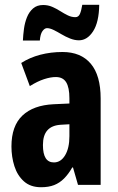

<svg xmlns="http://www.w3.org/2000/svg" viewBox="-20 -775 494 805"><path d="M242 -557Q319 -557 360.5 -508Q402 -459 402 -362V0H307L286 -73H283Q267 -45 248.5 -26.5Q230 -8 207 1Q184 10 152 10Q108 10 80.5 -14.5Q53 -39 40.5 -78Q28 -117 28 -161Q28 -247 74 -290.5Q120 -334 205 -338L271 -341V-363Q271 -408 257.5 -430Q244 -452 214 -452Q192 -452 164.5 -443Q137 -434 105 -414L69 -511Q105 -534 149 -545.5Q193 -557 242 -557ZM236 -252Q198 -250 179 -229Q160 -208 160 -167Q160 -130 171.5 -112Q183 -94 206 -94Q235 -94 253 -124Q271 -154 271 -204V-254ZM396 -755Q395 -682 370.5 -644Q346 -606 311 -606Q293 -606 274 -613.5Q255 -621 237.5 -631.5Q220 -642 204.5 -649.5Q189 -657 177 -657Q167 -657 158 -644.5Q149 -632 147 -605H76Q77 -628 80.5 -654Q84 -680 93 -702.5Q102 -725 118.5 -739.5Q135 -754 161 -754Q181 -754 198.5 -746.5Q216 -739 232.5 -728.5Q249 -718 264.5 -710.5Q280 -703 296 -703Q309 -703 315 -716.5Q321 -730 325 -755Z"/></svg>

Font: Noto Sans Display ExtraCondensed
Style: Bold
Weight: 700
Width: 2
Designer: Monotype Design Team
Foundry: Monotype Imaging Inc.
Version: Version 2.003